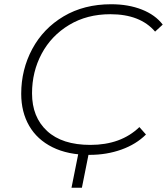

<svg xmlns="http://www.w3.org/2000/svg" viewBox="-20 -725 787 905"><path d="M80 -283Q80 -397 132 -494Q184 -591 280 -648Q376 -705 504 -705Q585 -705 648.5 -680Q712 -655 747 -609L711 -576Q641 -658 500 -658Q390 -658 306 -607.5Q222 -557 176.5 -472Q131 -387 131 -285Q131 -173 202 -107.5Q273 -42 406 -42Q550 -42 637 -126L668 -91Q622 -45 552.5 -20Q483 5 402 5Q300 5 227.5 -31Q155 -67 117.5 -132Q80 -197 80 -283ZM366 160H317L352 -15H401Z"/></svg>

Font: Montserrat Alternates Light
Style: Italic
Weight: 300
Italic angle: -11.3°
Designer: Julieta Ulanovsky
Foundry: Julieta Ulanovsky
Version: Version 7.200